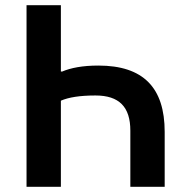

<svg xmlns="http://www.w3.org/2000/svg" viewBox="-20 -718 708 738"><path d="M82 0H214V-331C244 -344 287 -351 347 -351C438 -351 481 -307 481 -216V0H613V-211C613 -381 531 -466 358 -466C297 -466 252 -457 219 -443H214V-698H82Z"/></svg>

Font: Braiins Sans SemiBold
Style: Regular
Weight: 600
Designer: Mike Abbink, Paul van der Laan, Pieter van Rosmalen, Jiri Chlebus, Lubos Buracinsky
Foundry: Bold Monday, Sudetype
Version: Version 1.000;hotconv 1.0.109;makeotfexe 2.5.65596